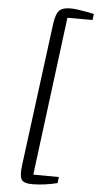

<svg xmlns="http://www.w3.org/2000/svg" viewBox="-64 -882 551 1077"><g transform="rotate(5 211.0 -343.5)"><path d="M159.5 157.5Q110.5 157.5 98.8 135.8Q87 114 94 59L198.5 -746Q205.5 -802 224 -822.8Q242.5 -843.5 287.5 -843.5Q305 -843.5 326.2 -840.8Q347.5 -838 368 -834.2Q388.5 -830.5 403.2 -827.5Q418 -824.5 421.5 -824L417 -789.5H275.5L161.5 103.5L305.5 104.5L301.5 139Q270.5 147 232.5 152.2Q194.5 157.5 159.5 157.5Z"/></g></svg>

Font: Merriweather 24pt Light
Style: Italic
Weight: 300
Italic angle: -7.8°
Version: Version 2.101